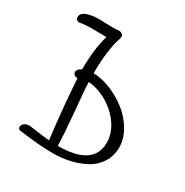

<svg xmlns="http://www.w3.org/2000/svg" viewBox="-163 -816 938 972"><g transform="rotate(30 306.5 -330.5)"><path d="M61 -618.2Q40 -618.2 40 -638.2Q40 -651.4 49.8 -660.6Q59.6 -669.9 75.7 -674.6Q91.8 -679.2 107.4 -681.2Q123 -683.1 139.2 -683.1Q151.4 -683.1 177 -682.1Q202.6 -681.2 215.8 -681.2Q242.7 -681.2 255.9 -683.1Q267.6 -683.1 275.4 -677.2Q283.2 -671.4 283.2 -661.1Q283.2 -659.7 280.8 -649.9Q252.9 -566.4 252.9 -432.1Q300.3 -431.6 353.3 -410.2Q406.2 -388.7 450.7 -354.2Q495.1 -319.8 524.2 -271Q553.2 -222.2 553.2 -170.9Q553.2 -121.1 528.8 -82.8Q504.4 -44.4 463.9 -22.2Q423.3 0 375.2 11Q327.1 22 274.9 22Q199.2 22 80.1 5.9Q72.8 5.9 68.4 1.5Q64 -2.9 64 -9.8Q64 -21 74.7 -30.3Q85.4 -39.6 106 -40Q189.5 -28.3 227.1 -24.9Q204.1 -214.8 194.8 -369.1Q183.6 -369.1 175.8 -375.5Q168 -381.8 168 -391.1Q168 -407.7 192.9 -419.9Q192.9 -543.5 217.8 -623Q205.1 -623 179.2 -623.5Q153.3 -624 140.1 -624Q92.3 -624 61 -618.2ZM255.9 -338.9Q257.8 -313.5 268.1 -199.5Q278.3 -85.4 279.8 -22.9Q486.8 -22.9 486.8 -161.1Q486.8 -213.9 452.9 -263.4Q418.9 -313 365.2 -344.7Q311.5 -376.5 253.9 -381.8Q253.9 -367.2 255.9 -338.9Z"/></g></svg>

Font: Zhizn
Style: Regular
Weight: 400
Designer: Peter Zharnov
Foundry: Peter Zharnov
Version: Version 1.000